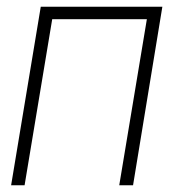

<svg xmlns="http://www.w3.org/2000/svg" viewBox="-20 -550 540 570"><path d="M13 0 101 -530H462L375 0H334L416 -493H135L53 0Z"/></svg>

Font: Iosevka Curly XLtObl
Style: Regular
Weight: 200
Italic angle: -9°
Monospace: yes
Designer: Belleve Invis
Foundry: Belleve Invis
Version: Version 11.1.0; ttfautohint (v1.8.3)